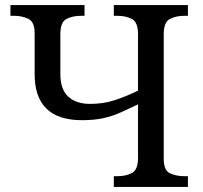

<svg xmlns="http://www.w3.org/2000/svg" viewBox="-20 -734 796 754"><path d="M427 0V-42H440Q474 -42 498 -54.5Q522 -67 522 -114V-324Q486 -307 454 -292.5Q422 -278 386 -270Q350 -262 302 -262Q116 -262 116 -443V-604Q116 -648 91.5 -660Q67 -672 34 -672H21V-714H312V-672H299Q265 -672 241 -659.5Q217 -647 217 -600V-444Q217 -383 248 -354.5Q279 -326 334 -326Q384 -326 427 -339.5Q470 -353 522 -378V-600Q522 -647 498 -659.5Q474 -672 440 -672H427V-714H718V-672H705Q671 -672 647 -659.5Q623 -647 623 -600V-109Q623 -65 647.5 -53.5Q672 -42 705 -42H718V0Z"/></svg>

Font: NotoSerif-Regular
Style: Regular
Weight: 400
Designer: Monotype Design Team
Foundry: Monotype Imaging Inc.
Version: Version 2.007; ttfautohint (v1.8) -l 8 -r 50 -G 200 -x 14 -D